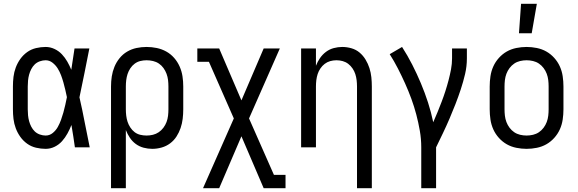

<svg xmlns="http://www.w3.org/2000/svg" viewBox="-20 -775 3040 1010"><path d="M220 8Q195 8 169.5 2Q144 -4 123 -19Q102 -34 87 -55Q72 -76 63 -100Q54 -124 51 -149Q48 -174 48 -200V-320Q48 -346 51 -371Q54 -396 63 -420Q72 -444 87 -465Q102 -486 123 -501Q144 -516 169.5 -522Q195 -528 220 -528Q244 -528 266.5 -517.5Q289 -507 305.5 -489.5Q322 -472 334 -451Q346 -430 355 -408Q359 -436 363.5 -464Q368 -492 372 -520H450Q437 -456 424.5 -391.5Q412 -327 398 -263Q413 -198 425.5 -132Q438 -66 452 0H374Q370 -29 365.5 -58Q361 -87 356 -116V-118Q347 -95 335 -73Q323 -51 306.5 -32.5Q290 -14 267.5 -3Q245 8 220 8ZM220 -62Q241 -62 257.5 -75.5Q274 -89 284 -107Q294 -125 301 -144.5Q308 -164 313.5 -183.5Q319 -203 323.5 -223.5Q328 -244 332 -264Q328 -283 323.5 -302.5Q319 -322 313.5 -341.5Q308 -361 301 -379.5Q294 -398 283.5 -415Q273 -432 256.5 -445Q240 -458 220 -458Q205 -458 189.5 -452.5Q174 -447 163 -436.5Q152 -426 144.5 -411.5Q137 -397 133 -382Q129 -367 127.5 -351.5Q126 -336 126 -320V-200Q126 -184 127.5 -168.5Q129 -153 133 -138Q137 -123 144.5 -108.5Q152 -94 163 -83.5Q174 -73 189.5 -67.5Q205 -62 220 -62Z M564 215V-320Q564 -347 568 -373Q572 -399 582 -423.5Q592 -448 609 -469Q626 -490 649 -503.5Q672 -517 698 -522.5Q724 -528 751 -528Q778 -528 804.5 -522.5Q831 -517 854.5 -504Q878 -491 896 -470.5Q914 -450 925 -425Q936 -400 940 -373.5Q944 -347 944 -320V-200Q944 -175 941 -150Q938 -125 930 -101.5Q922 -78 908.5 -57Q895 -36 875 -21Q855 -6 830.5 1Q806 8 781 8Q758 8 735.5 2Q713 -4 694.5 -17.5Q676 -31 663 -50.5Q650 -70 642 -91V215ZM751 -62Q768 -62 784.5 -66Q801 -70 815 -79.5Q829 -89 839.5 -103Q850 -117 856 -133Q862 -149 864 -166Q866 -183 866 -200V-320Q866 -337 864 -354Q862 -371 856 -387Q850 -403 840 -417Q830 -431 816 -440.5Q802 -450 785 -454Q768 -458 751 -458Q734 -458 718 -454Q702 -450 688.5 -440Q675 -430 665.5 -415.5Q656 -401 651 -385.5Q646 -370 644 -353.5Q642 -337 642 -320V-200Q642 -183 644 -166.5Q646 -150 651 -134.5Q656 -119 665.5 -104.5Q675 -90 688 -80Q701 -70 717.5 -66Q734 -62 751 -62Z M1048 215 1210 -152 1079 -450H1018V-520H1133L1250 -247L1367 -520H1452L1290 -152L1421 145H1482V215H1367L1250 -58L1133 215Z M1858 215V-320Q1858 -337 1856 -353.5Q1854 -370 1849 -385.5Q1844 -401 1834.5 -415Q1825 -429 1812 -439Q1799 -449 1783 -453.5Q1767 -458 1750 -458Q1733 -458 1717 -453.5Q1701 -449 1688 -439Q1675 -429 1665.5 -415Q1656 -401 1651 -385.5Q1646 -370 1644 -353.5Q1642 -337 1642 -320V0H1564V-520H1642V-429Q1650 -450 1663 -469Q1676 -488 1694.5 -502Q1713 -516 1735.5 -522Q1758 -528 1780 -528Q1805 -528 1829 -521Q1853 -514 1871.5 -498.5Q1890 -483 1903 -461.5Q1916 -440 1923.5 -416.5Q1931 -393 1933.5 -368.5Q1936 -344 1936 -320V215Z M2196 215V0Q2196 -44 2188.5 -87Q2181 -130 2170 -172Q2159 -214 2144 -255Q2129 -296 2111 -336Q2093 -376 2073 -415Q2053 -454 2030 -490L2095 -528Q2124 -483 2148.5 -435Q2173 -387 2194 -337Q2215 -287 2231.5 -236Q2248 -185 2259 -132Q2271 -159 2282 -186Q2293 -213 2303.5 -240.5Q2314 -268 2323 -296Q2332 -324 2339.5 -352.5Q2347 -381 2352.5 -410Q2358 -439 2358 -468V-520H2436V-468Q2436 -426 2426.5 -385.5Q2417 -345 2404 -305.5Q2391 -266 2376 -227.5Q2361 -189 2344.5 -150.5Q2328 -112 2310 -74.5Q2292 -37 2274 0V215Z M2710 -600 2721 -755H2804L2777 -600ZM2750 8Q2723 8 2696 2.5Q2669 -3 2646 -16Q2623 -29 2604.5 -49.5Q2586 -70 2575 -94.5Q2564 -119 2560 -146Q2556 -173 2556 -200V-320Q2556 -347 2560 -374Q2564 -401 2575 -425.5Q2586 -450 2604.5 -470.5Q2623 -491 2646 -504Q2669 -517 2696 -522.5Q2723 -528 2750 -528Q2777 -528 2804 -522.5Q2831 -517 2854 -504Q2877 -491 2895.5 -470.5Q2914 -450 2925 -425.5Q2936 -401 2940 -374Q2944 -347 2944 -320V-200Q2944 -173 2940 -146Q2936 -119 2925 -94.5Q2914 -70 2895.5 -49.5Q2877 -29 2854 -16Q2831 -3 2804 2.5Q2777 8 2750 8ZM2750 -62Q2767 -62 2784 -66Q2801 -70 2815 -79.5Q2829 -89 2839.5 -103Q2850 -117 2856 -133Q2862 -149 2864 -166Q2866 -183 2866 -200V-320Q2866 -337 2864 -354Q2862 -371 2856 -387Q2850 -403 2839.5 -417Q2829 -431 2815 -440.5Q2801 -450 2784 -454Q2767 -458 2750 -458Q2733 -458 2716 -454Q2699 -450 2685 -440.5Q2671 -431 2660.5 -417Q2650 -403 2644 -387Q2638 -371 2636 -354Q2634 -337 2634 -320V-200Q2634 -183 2636 -166Q2638 -149 2644 -133Q2650 -117 2660.5 -103Q2671 -89 2685 -79.5Q2699 -70 2716 -66Q2733 -62 2750 -62Z"/></svg>

Font: Iosevka Algr
Style: Regular
Weight: 400
Monospace: yes
Designer: Belleve Invis
Foundry: Belleve Invis
Version: Version 26.0.2; ttfautohint (v1.8.3)